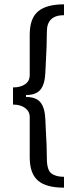

<svg xmlns="http://www.w3.org/2000/svg" viewBox="-20 -706 355 885"><path d="M275 -636Q196 -636 196 -560Q196 -497 191 -412L189 -371Q187 -319 167 -293.5Q147 -268 100 -268V-259Q147 -259 167 -233.5Q187 -208 189 -156L191 -112Q196 -29 196 24Q196 77 216.5 93Q237 109 275 109V159Q192 159 154.5 126Q117 93 117 19V-167Q117 -192 96 -208Q75 -224 40 -224V-303Q74 -303 95.5 -317.5Q117 -332 117 -360V-546Q117 -621 155.5 -653.5Q194 -686 275 -686Z"/></svg>

Font: Chivo
Style: Regular
Weight: 400
Designer: Hector Gatti
Foundry: Omnibus-Type
Version: Version 1.006; ttfautohint (v1.4.1)